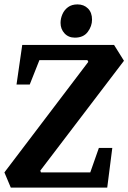

<svg xmlns="http://www.w3.org/2000/svg" viewBox="-20 -852 583 872"><path d="M29 0 0 -69 381 -571 377 -579H159L115 -468H55L81 -648H498L543 -576L163 -77L166 -69H390L429 -180H490L467 0ZM320 -681Q291 -681 273 -700.5Q255 -720 255 -748Q255 -768 263.5 -787.5Q272 -807 289 -819.5Q306 -832 332 -832Q361 -832 379.5 -813.5Q398 -795 398 -763Q398 -733 378.5 -707Q359 -681 320 -681Z"/></svg>

Font: Faustina Light
Style: Bold Italic
Weight: 700
Italic angle: -8°
Version: Version 1.200